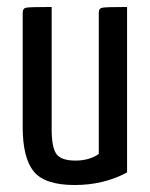

<svg xmlns="http://www.w3.org/2000/svg" viewBox="-20 -520 429 550"><path d="M344 -500V-26Q277 10 194 10Q108 10 76.5 -29Q45 -68 45 -156V-484Q45 -496 55 -498Q65 -500 128 -500V-149Q128 -98 141.5 -79Q155 -60 196 -60Q236 -60 263 -79V-484Q263 -496 273.5 -498Q284 -500 344 -500Z"/></svg>

Font: YanoneKaffeesatzRR
Style: Regular
Weight: 400
Designer: Yanone (Cyrillic: Daniel Pouzeot & Huerta Tipografica)
Foundry: Yanone
Version: Version 1.100;PS 001.100;hotconv 1.0.70;makeotf.lib2.5.58329